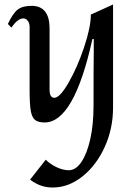

<svg xmlns="http://www.w3.org/2000/svg" viewBox="-20 -534 606 856"><path d="M484 -54Q484 40 446.5 122Q409 204 347 253Q285 302 215 302Q188 302 164 294Q140 286 114 267L184 178Q205 199 233.5 212Q262 225 287 225Q318 225 343 188Q368 151 382.5 86Q397 21 397 -61Q397 -247 398 -300V-360H392Q310 12 179 12Q150 12 136 0.5Q122 -11 117 -41Q112 -71 112 -132V-414Q112 -430 104 -441Q96 -452 84 -452Q59 -452 31 -411L15 -427Q37 -474 58.5 -491Q80 -508 121 -508Q161 -508 181 -482.5Q201 -457 201 -408V-135Q201 -98 222 -98Q247 -98 286 -166Q325 -234 355 -323.5Q385 -413 385 -469L484 -514Z"/></svg>

Font: Amita
Style: Regular
Weight: 400
Designer: Eduardo Rodriguez Tunni, Modular Infotech, Brian J. Bonislawsky
Foundry: Eduardo Rodriguez Tunni, Modular Infotech, Brian J. Bonislawsky
Version: Version 1.004